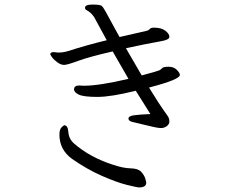

<svg xmlns="http://www.w3.org/2000/svg" viewBox="-20 -776 1040 840"><path d="M620 22Q620 44 589 44Q580 44 535.5 33Q491 22 426 -6.5Q361 -35 295 -81Q240 -121 240 -187Q240 -210 249.5 -219Q259 -228 261 -228Q277 -228 279 -198.5Q281 -169 303 -149Q373 -88 472 -56Q519 -40 551.5 -39.5Q584 -39 597.5 -24.5Q611 -10 615.5 5Q620 20 620 22ZM352 -742Q352 -756 384 -756Q416 -756 423.5 -751Q431 -746 442 -725.5Q453 -705 469.5 -675Q486 -645 503 -614L621 -641Q630 -643 634.5 -648.5Q639 -654 650 -655H654Q686 -655 703.5 -641.5Q721 -628 721 -615Q721 -602 686 -596Q618 -584 531 -565Q553 -526 600 -446Q671 -465 677.5 -468.5Q684 -472 689.5 -478Q695 -484 717.5 -484Q740 -484 753.5 -470.5Q767 -457 767 -448Q767 -428 632 -393Q680 -315 697 -292Q714 -269 717.5 -262Q721 -255 721 -244.5Q721 -234 712 -226Q703 -218 689.5 -216Q676 -214 628.5 -226Q581 -238 561.5 -242Q542 -246 542 -257Q542 -268 565 -271.5Q588 -275 638 -277Q588 -356 574 -379Q466 -352 406 -352Q346 -352 325 -362Q304 -372 304 -385Q304 -402 327 -402L344 -401H349Q414 -401 542 -431Q512 -482 473 -551Q372 -528 323 -510Q274 -492 260.5 -492Q247 -492 232 -502.5Q217 -513 208.5 -524.5Q200 -536 200 -539Q200 -548 216 -548L234 -546Q256 -546 276 -552Q360 -579 447 -600L392 -701Q377 -723 358 -732Q352 -735 352 -742Z"/></svg>

Font: ToneOZ-Pinyin-WenKai-Regular
Style: Regular
Weight: 400
Designer: Fontworks Inc.
Foundry: ToneOZ
Version: Version 0.240331